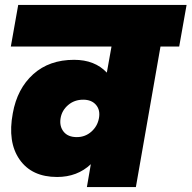

<svg xmlns="http://www.w3.org/2000/svg" viewBox="-20 -760 778 780"><path d="M292 -203Q326 -203 351 -225Q376 -247 382 -280Q388 -313 370 -334Q352 -355 318 -355Q282 -355 256.5 -333Q231 -311 226 -279Q221 -247 238.5 -225Q256 -203 292 -203ZM708 -571H632L532 0H333L349 -93Q294 -41 212 -41Q109 -41 59.5 -112Q10 -183 32 -300Q50 -400 115 -458.5Q180 -517 281 -517Q365 -517 414 -465L433 -571H24L54 -740H738Z"/></svg>

Font: Poppins Black
Style: Italic
Weight: 900
Italic angle: -10°
Designer: Ninad Kale (Devanagari), Jonny Pinhorn (Latin)
Foundry: Indian Type Foundry
Version: Version 3.200;PS 1.000;hotconv 16.6.54;makeotf.lib2.5.65590